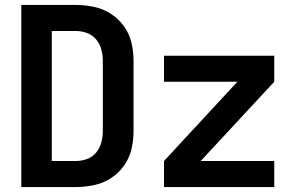

<svg xmlns="http://www.w3.org/2000/svg" viewBox="-20 -755 1192 775"><path d="M66 0H285Q322 0 358.5 -7.5Q395 -15 426.5 -35Q458 -55 480 -85.5Q502 -116 510.5 -152.5Q519 -189 519 -226V-510Q519 -547 510.5 -583Q502 -619 480 -649.5Q458 -680 426.5 -700Q395 -720 358.5 -727.5Q322 -735 285 -735H66ZM285 -105H189V-630H285Q308 -630 330.5 -622Q353 -614 368 -596Q383 -578 389 -555.5Q395 -533 395 -510V-226Q395 -203 389 -180Q383 -157 368 -139Q353 -121 330.5 -113Q308 -105 285 -105ZM642 0H1087V-105H790L1087 -425V-530H642V-425H938L642 -105Z"/></svg>

Font: Iosevka Sparkle
Style: Bold
Weight: 700
Designer: Belleve Invis
Foundry: Belleve Invis
Version: Version 4.5.0; ttfautohint (v1.8.3)